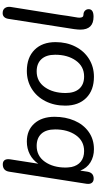

<svg xmlns="http://www.w3.org/2000/svg" viewBox="339 -1057 727 1445"><g transform="rotate(-90 702.5 -334.5)"><path d="M141 -94 133 -40Q125 7 81 7Q62 7 51.5 -4Q41 -15 41 -34Q41 -43 42 -48L133 -630Q141 -677 188 -677Q207 -677 217 -666.5Q227 -656 227 -636Q227 -627 226 -622L193 -410Q220 -451 263.5 -473.5Q307 -496 360 -496Q445 -496 495.5 -439.5Q546 -383 546 -287Q546 -205 517 -137.5Q488 -70 432.5 -30.5Q377 9 302 9Q246 9 203 -17.5Q160 -44 141 -94ZM451 -283Q451 -351 418.5 -386.5Q386 -422 327 -422Q251 -422 207.5 -360Q164 -298 164 -204Q164 -188 168 -160Q178 -114 209 -89.5Q240 -65 288 -65Q364 -65 407.5 -127Q451 -189 451 -283Z M630 -207Q630 -290 663.5 -356Q697 -422 756.5 -459Q816 -496 891 -496Q992 -496 1050 -438Q1108 -380 1108 -280Q1108 -197 1074.5 -131Q1041 -65 981.5 -28Q922 9 847 9Q746 9 688 -49Q630 -107 630 -207ZM1013 -283Q1013 -350 980 -386Q947 -422 888 -422Q812 -422 768.5 -360Q725 -298 725 -204Q725 -137 757.5 -101Q790 -65 849 -65Q925 -65 969 -127Q1013 -189 1013 -283Z M1299 6Q1202 6 1202 -93Q1202 -111 1206 -141L1283 -634Q1286 -655 1297 -666.5Q1308 -678 1326 -678Q1352 -678 1364 -661.5Q1376 -645 1373 -619L1313 -243Q1307 -195 1295 -126Q1292 -111 1292 -100Q1292 -70 1313 -70Q1333 -70 1344.5 -58.5Q1356 -47 1356 -31Q1356 6 1299 6Z"/></g></svg>

Font: SN Pro
Style: Italic
Weight: 400
Italic angle: -9°
Designer: Tobias Whetton
Foundry: Supernotes
Version: Version 1.003